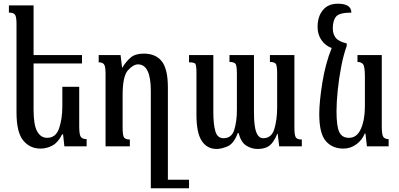

<svg xmlns="http://www.w3.org/2000/svg" viewBox="-20 -789 2151 1035"><path d="M315 -65Q294 -22 263.5 -5Q233 12 198 12Q141 12 105 -32Q69 -76 69 -183V-659Q69 -700 60.5 -710.5Q52 -721 28 -721V-760H161V-492H422V-447H161V-198Q161 -115 180.5 -80.5Q200 -46 234 -46Q281 -46 298.5 -97Q316 -148 316 -216V-321H407V-108Q407 -61 416.5 -50Q426 -39 447 -39V0H327L320 -65Z M793 226V-299Q793 -442 724 -442Q699 -442 670 -410.5Q641 -379 641 -276V-101Q641 -57 649.5 -47Q658 -37 680 -37V0H549V-391Q549 -432 540.5 -442.5Q532 -453 512 -453V-492H630L638 -425H640Q659 -457 684 -478.5Q709 -500 755 -500Q820 -500 852.5 -458Q885 -416 885 -318V180H999V226Z M1435 -455V-492H1567V-102Q1567 -60 1574.5 -48.5Q1582 -37 1607 -37V0H1485L1477 -68H1475Q1455 -20 1431.5 -3Q1408 14 1369 14Q1336 14 1307.5 -4Q1279 -22 1266 -72H1262Q1240 -14 1206.5 0Q1173 14 1148 14Q1096 14 1067.5 -29.5Q1039 -73 1039 -170V-398Q1039 -437 1033 -445Q1027 -453 999 -453V-492H1130V-186Q1130 -118 1141 -81Q1152 -44 1185 -44Q1229 -44 1243 -89.5Q1257 -135 1257 -198V-390Q1257 -432 1250.5 -443.5Q1244 -455 1217 -455V-492H1349V-186Q1349 -108 1361.5 -76Q1374 -44 1399 -44Q1444 -44 1459 -94Q1474 -144 1474 -211V-388Q1474 -431 1468 -443Q1462 -455 1435 -455Z M1946 -69Q1933 -35 1901.5 -11.5Q1870 12 1831 12Q1771 12 1736 -29Q1701 -70 1701 -174Q1701 -239 1717.5 -342.5Q1734 -446 1768 -530Q1735 -542 1713.5 -572Q1692 -602 1692 -644Q1692 -700 1720.5 -734.5Q1749 -769 1801 -769Q1874 -769 1874 -721Q1810 -721 1792 -700Q1774 -679 1774 -636Q1774 -605 1790 -585Q1806 -565 1849 -555V-541Q1832 -495 1819.5 -430.5Q1807 -366 1800.5 -301.5Q1794 -237 1794 -189Q1794 -108 1809 -77Q1824 -46 1861 -46Q1904 -46 1925.5 -94.5Q1947 -143 1947 -216V-375Q1947 -431 1937 -443Q1927 -455 1907 -455V-492H2038V-108Q2038 -61 2047 -50Q2056 -39 2075 -39V0H1958L1950 -69Z"/></svg>

Font: Noto Serif Armenian Condensed Regular
Style: Regular
Weight: 400
Width: 3
Designer: Monotype Design Team
Foundry: Monotype Imaging Inc.
Version: Version 1.900